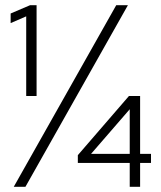

<svg xmlns="http://www.w3.org/2000/svg" viewBox="-20 -720 620 740"><path d="M480 0V-92H280V-122L477 -350H520V-127H562V-92H520V0ZM331 -127H480V-299ZM81 -350V-657L21 -631V-668L96 -700H121V-350ZM33 0 428 -700H473L78 0Z"/></svg>

Font: Red Hat Text Light
Style: Regular
Weight: 300
Designer: Pentagram, MCKL
Foundry: Pentagram, MCKL
Version: Version 1.023; ttfautohint (v1.8.3)